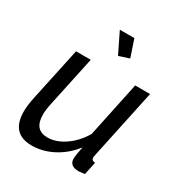

<svg xmlns="http://www.w3.org/2000/svg" viewBox="-174 -852 924 984"><g transform="rotate(30 288.5 -360.0)"><path d="M250 -730H336L370 -629L309 -609ZM33 -122Q33 -157 44 -209L111 -522H198L135 -226Q126 -186 126 -157Q126 -66 204 -66Q255 -66 306 -101Q357 -136 392 -195L461 -522H549L461 -108Q459 -98 459 -95Q459 -77 481 -76L465 0Q435 4 430 4Q375 4 375 -40Q375 -59 386 -112Q341 -54 280 -22Q219 10 155 10Q33 10 33 -122Z"/></g></svg>

Font: Raleway-v4020 Medium
Style: Italic
Weight: 500
Italic angle: -12°
Designer: Matt McInerney, Pablo Impallari, Rodrigo Fuenzalida
Foundry: Matt McInerney, Pablo Impallari, Rodrigo Fuenzalida
Version: Version 4.020;PS 004.020;hotconv 1.0.88;makeotf.lib2.5.64775